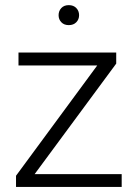

<svg xmlns="http://www.w3.org/2000/svg" viewBox="-20 -735 527 755"><path d="M458.5 -50.3V0H43V-43.9L362.3 -477.5H52.7V-528.3H437V-484.9L116.2 -50.3ZM210.4 -675.3Q210.4 -691.9 221.2 -703.4Q231.9 -714.8 250.5 -714.8Q269 -714.8 280 -703.4Q291 -691.9 291 -675.3Q291 -658.7 280 -647.5Q269 -636.2 250.5 -636.2Q231.9 -636.2 221.2 -647.5Q210.4 -658.7 210.4 -675.3Z"/></svg>

Font: Vazirmatn UI FD ExtraLight
Style: Regular
Weight: 200
Designer: Saber Rastikerdar
Foundry: Saber Rastikerdar
Version: Version 33.003